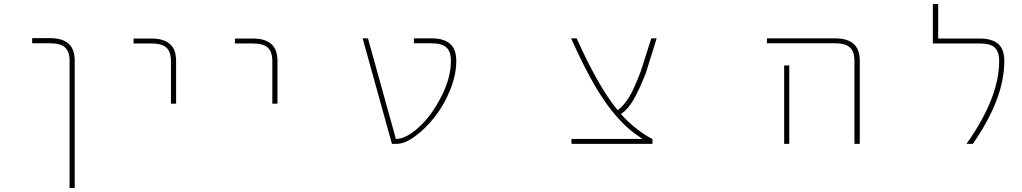

<svg xmlns="http://www.w3.org/2000/svg" viewBox="-20 -733 5040 947"><path d="M323.2 194.3V-433.6Q323.2 -479.5 299.8 -500Q277.3 -519.5 226.6 -519.5H138.7V-544.9H226.6Q288.1 -544.9 318.4 -517.6Q348.6 -490.2 348.6 -433.6V194.3Z M823.2 -221.7V-431.6Q823.2 -478.5 799.8 -499Q777.3 -518.6 726.6 -518.6H638.7V-543H726.6Q788.1 -543 818.4 -515.6Q848.6 -489.3 848.6 -431.6V-221.7Z M1323.2 -221.7V-431.6Q1323.2 -478.5 1299.8 -499Q1277.3 -518.6 1226.6 -518.6H1138.7V-543H1226.6Q1288.1 -543 1318.4 -515.6Q1348.6 -489.3 1348.6 -431.6V-221.7Z M1913.1 -23.4 1768.6 -543.9H1794.9L1932.6 -47.9H1936.5Q1983.4 -48.8 2045.9 -105.5Q2108.4 -162.1 2156.2 -255.9Q2204.1 -348.6 2204.1 -432.6Q2204.1 -479.5 2181.6 -499Q2159.2 -519.5 2108.4 -519.5H2021.5V-543.9H2108.4Q2169.9 -543.9 2200.2 -516.6Q2230.5 -489.3 2230.5 -432.6Q2230.5 -364.3 2200.2 -289.1Q2169.9 -214.8 2125 -157.2Q2080.1 -99.6 2028.3 -61.5Q1977.5 -23.4 1935.5 -23.4Z M2798.8 -23.4V-47.9H3148.4L3134.8 -57.6Q3050.8 -112.3 2975.6 -215.8Q2893.6 -327.1 2796.9 -543.9H2824.2Q2932.6 -303.7 3023.4 -193.4L3026.4 -190.4L3030.3 -192.4Q3053.7 -209 3081.1 -251Q3107.4 -293 3140.6 -381.8L3192.4 -543.9H3218.8L3165 -371.1Q3129.9 -283.2 3102.5 -237.3Q3075.2 -192.4 3046.9 -173.8L3042 -170.9L3045.9 -167Q3111.3 -93.8 3198.2 -46.9V-23.4Z M4194.3 -23.4V-432.6Q4194.3 -479.5 4171.9 -499Q4149.4 -519.5 4098.6 -519.5H3762.7V-543.9H4098.6Q4160.2 -543.9 4190.4 -516.6Q4220.7 -489.3 4220.7 -432.6V-23.4ZM3847.7 -23.4V-410.2H3873V-23.4Z M4747.1 -23.4Q4908.2 -251 4908.2 -431.6Q4908.2 -478.5 4885.7 -499Q4864.3 -518.6 4811.5 -518.6H4581.1V-712.9H4607.4V-543H4811.5Q4874 -543 4904.3 -515.6Q4933.6 -489.3 4933.6 -431.6Q4933.6 -338.9 4894.5 -236.3Q4855.5 -134.8 4778.3 -23.4Z"/></svg>

Font: Mgen+ 1m thin
Style: Regular
Weight: 100
Designer: [Source Han Sans]
Ryoko NISHIZUKA  (kana & ideographs); Paul D. Hunt (Latin, Greek & Cyrillic); Wenlong ZHANG  (bopomofo
Version: Version 1.059.20150602